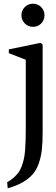

<svg xmlns="http://www.w3.org/2000/svg" viewBox="-20 -740 298 1022"><path d="M26.9 -457V-477.1L196.8 -512.2L207 -502V-32.2Q207 21 202.4 59.3Q197.8 97.7 185.8 131.6Q173.8 165.5 152.8 189Q131.8 212.4 99.4 231Q66.9 249.5 21 262.2L18.1 230Q37.6 219.2 52.7 205.8Q67.9 192.4 78.4 178.2Q88.9 164.1 95.9 143.8Q103 123.5 107.4 104.5Q111.8 85.4 113.8 56.9Q115.7 28.3 116.5 3.2Q117.2 -22 117.2 -60.1V-421.9ZM94.2 -659.2Q94.2 -684.6 112.1 -702.4Q129.9 -720.2 155.8 -720.2Q181.2 -720.2 199 -702.4Q216.8 -684.6 216.8 -659.2Q216.8 -632.8 199.2 -615Q181.6 -597.2 155.8 -597.2Q129.9 -597.2 112.1 -615Q94.2 -632.8 94.2 -659.2Z"/></svg>

Font: Amethysta
Style: Regular
Weight: 400
Designer: Konstantin Vinogradov, Alexei Vanyashin
Foundry: Cyreal (www.cyreal.org)
Version: Version 1.002